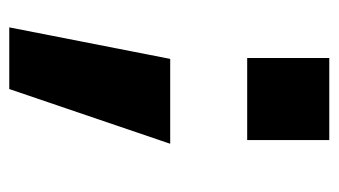

<svg xmlns="http://www.w3.org/2000/svg" viewBox="-178 -382 730 414"><g transform="rotate(90 187.0 -175.0)"><path d="M105 -343V-520H282V-343ZM39 170 107 -177H290L172 170Z"/></g></svg>

Font: M PLUS 1 ExtraBold
Style: Regular
Weight: 800
Designer: Coji Morishita
Foundry: UNDERFOREST DESIGN
Version: Version 1.001